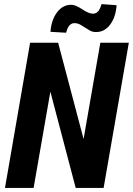

<svg xmlns="http://www.w3.org/2000/svg" viewBox="-20 -920 651 940"><path d="M550.8 -894.5Q546.9 -836.4 519 -799.3Q491.2 -762.2 448.7 -763.2Q432.6 -763.2 419.9 -770.5L374 -798.8Q357.9 -807.6 342.3 -806.6Q314.9 -805.2 303.7 -759.8L227.1 -764.2Q231 -822.3 259.5 -859.9Q288.1 -897.5 330.1 -896.5Q350.6 -896 383.8 -873.8Q417 -851.6 437.5 -853Q460.9 -854.5 472.2 -885.3L477.1 -899.9ZM487.3 0H350.6L226.6 -471.2L144.5 0H4.4L127.4 -710.9H264.6L389.2 -239.3L471.2 -710.9H610.8Z"/></svg>

Font: TypoPRO Roboto
Style: Bold Italic
Weight: 700
Italic angle: -12°
Designer: Google
Version: Version 2.136; 2016